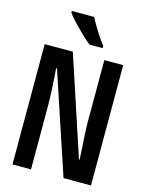

<svg xmlns="http://www.w3.org/2000/svg" viewBox="-136 -1019 836 1101"><g transform="rotate(15 281.5 -469.0)"><path d="M49 0V-714H216L410 -126H414Q412 -163 409.5 -204.5Q407 -246 405 -285Q403 -324 403 -354V-714H515V0H352L153 -598H148Q153 -537 156 -477.5Q159 -418 159 -376V0ZM298 -778Q276 -795 246.5 -823.5Q217 -852 190 -880.5Q163 -909 150 -928V-938H282Q294 -916 310.5 -888Q327 -860 345 -834Q363 -808 376 -790V-778Z"/></g></svg>

Font: Noto Sans Mono SemiCondensed SemiBold
Style: Regular
Weight: 600
Width: 4
Designer: Monotype Design Team
Foundry: Monotype Imaging Inc.
Version: Version 2.014; ttfautohint (v1.8.4.7-5d5b)